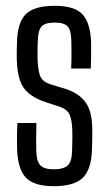

<svg xmlns="http://www.w3.org/2000/svg" viewBox="-20 -627 370 654"><path d="M162.5 7.2Q95.4 7.2 68 -22.2Q40.5 -51.5 38.3 -118.7Q37.8 -138.4 37.9 -162.5Q38.1 -186.7 39.3 -208H104Q103.1 -178.8 103.1 -154.9Q103.1 -131 103.6 -112.3Q104.7 -76.5 118 -63.4Q131.4 -50.3 162.5 -50.3Q196.3 -50.3 210.5 -63.4Q224.7 -76.5 225.5 -112.3Q225.9 -126.7 226.1 -137.3Q226.3 -147.8 226.5 -158.1Q226.7 -168.4 226.3 -181.2Q225.5 -216.9 217.3 -235.8Q209 -254.7 184 -263.2L135.2 -279.2Q100.2 -291 78.8 -308.3Q57.4 -325.6 47.9 -353.6Q38.3 -381.6 37.1 -425.6Q36.7 -440.3 37.1 -452.9Q37.5 -465.4 37.9 -479.9Q38.7 -548.3 66.8 -577.7Q94.9 -607.2 166.4 -607.2Q234 -607.2 260.9 -578.2Q287.8 -549.3 290.3 -482.5Q290.5 -463.2 290.4 -439.1Q290.3 -415 289.3 -393.6H222.5Q223.4 -409.8 223.4 -427.4Q223.5 -445.1 223.4 -461.4Q223.4 -477.8 222.9 -489.6Q222.2 -524.3 210.2 -537.2Q198.1 -550.1 166.4 -550.1Q134.2 -550.1 122 -537.2Q109.8 -524.3 108.8 -489.6Q108.3 -472.6 107.9 -460.6Q107.4 -448.7 107.8 -430.7Q108.6 -394.7 115.2 -372.4Q121.8 -350 150.8 -340.2L196.5 -326.3Q246.2 -311.8 270.3 -280.1Q294.4 -248.3 294.4 -184.4Q294.4 -168.8 294.2 -150.8Q294 -132.8 293.2 -117.1Q291.6 -51.1 262.6 -22Q233.6 7.2 162.5 7.2Z"/></svg>

Font: Big Shoulders Thin
Style: Regular
Weight: 100
Designer: Patric King
Foundry: XO Type Co
Version: Version 2.002